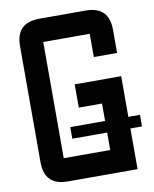

<svg xmlns="http://www.w3.org/2000/svg" viewBox="-94 -946 814 1017"><g transform="rotate(-10 312.5 -437.5)"><path d="M437.5 -218.8H250V-281.2H437.5V-375H312.5V-500H562.5V-281.2H625V-218.8H562.5V0H187.5Q62.5 0 62.5 -125V-750Q62.5 -875 187.5 -875H437.5Q562.5 -875 562.5 -750V-625H437.5V-750H187.5V-125H437.5Z"/></g></svg>

Font: Oldtimer
Style: Regular
Weight: 400
Designer: GGBotNet
Foundry: GGBotNet
Version: 1.00